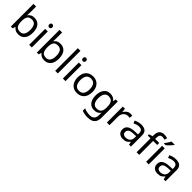

<svg xmlns="http://www.w3.org/2000/svg" viewBox="401 -2542 4559 4559"><g transform="rotate(45 2680.5 -263.0)"><path d="M173 -575Q173 -541 171.5 -511.5Q170 -482 168 -465H173Q196 -499 236 -522Q276 -545 339 -545Q439 -545 499.5 -475.5Q560 -406 560 -268Q560 -130 499 -60Q438 10 339 10Q276 10 236 -13Q196 -36 173 -68H166L148 0H85V-760H173ZM324 -472Q239 -472 206 -423Q173 -374 173 -271V-267Q173 -168 205.5 -115.5Q238 -63 326 -63Q398 -63 433.5 -116Q469 -169 469 -269Q469 -472 324 -472Z M745 -737Q765 -737 780.5 -723.5Q796 -710 796 -681Q796 -653 780.5 -639Q765 -625 745 -625Q723 -625 708 -639Q693 -653 693 -681Q693 -710 708 -723.5Q723 -737 745 -737ZM788 -536V0H700V-536Z M1046 -575Q1046 -541 1044.5 -511.5Q1043 -482 1041 -465H1046Q1069 -499 1109 -522Q1149 -545 1212 -545Q1312 -545 1372.5 -475.5Q1433 -406 1433 -268Q1433 -130 1372 -60Q1311 10 1212 10Q1149 10 1109 -13Q1069 -36 1046 -68H1039L1021 0H958V-760H1046ZM1197 -472Q1112 -472 1079 -423Q1046 -374 1046 -271V-267Q1046 -168 1078.5 -115.5Q1111 -63 1199 -63Q1271 -63 1306.5 -116Q1342 -169 1342 -269Q1342 -472 1197 -472Z M1661 0H1573V-760H1661Z M1876 -737Q1896 -737 1911.5 -723.5Q1927 -710 1927 -681Q1927 -653 1911.5 -639Q1896 -625 1876 -625Q1854 -625 1839 -639Q1824 -653 1824 -681Q1824 -710 1839 -723.5Q1854 -737 1876 -737ZM1919 -536V0H1831V-536Z M2555 -269Q2555 -136 2487.5 -63Q2420 10 2305 10Q2234 10 2178.5 -22.5Q2123 -55 2091 -117.5Q2059 -180 2059 -269Q2059 -402 2126 -474Q2193 -546 2308 -546Q2381 -546 2436.5 -513.5Q2492 -481 2523.5 -419.5Q2555 -358 2555 -269ZM2150 -269Q2150 -174 2187.5 -118.5Q2225 -63 2307 -63Q2388 -63 2426 -118.5Q2464 -174 2464 -269Q2464 -364 2426 -418Q2388 -472 2306 -472Q2224 -472 2187 -418Q2150 -364 2150 -269Z M2884 -546Q2937 -546 2979.5 -526Q3022 -506 3052 -465H3057L3069 -536H3139V9Q3139 124 3080.5 182Q3022 240 2899 240Q2781 240 2706 206V125Q2785 167 2904 167Q2973 167 3012.5 126.5Q3052 86 3052 16V-5Q3052 -17 3053 -39.5Q3054 -62 3055 -71H3051Q2997 10 2885 10Q2781 10 2722.5 -63Q2664 -136 2664 -267Q2664 -395 2722.5 -470.5Q2781 -546 2884 -546ZM2896 -472Q2829 -472 2792 -418.5Q2755 -365 2755 -266Q2755 -167 2791.5 -114.5Q2828 -62 2898 -62Q2979 -62 3016 -105.5Q3053 -149 3053 -246V-267Q3053 -377 3015 -424.5Q2977 -472 2896 -472Z M3559 -546Q3574 -546 3591.5 -544.5Q3609 -543 3622 -540L3611 -459Q3598 -462 3582.5 -464Q3567 -466 3553 -466Q3512 -466 3476 -443.5Q3440 -421 3418.5 -380.5Q3397 -340 3397 -286V0H3309V-536H3381L3391 -438H3395Q3421 -482 3462 -514Q3503 -546 3559 -546Z M3925 -545Q4023 -545 4070 -502Q4117 -459 4117 -365V0H4053L4036 -76H4032Q3997 -32 3958.5 -11Q3920 10 3852 10Q3779 10 3731 -28.5Q3683 -67 3683 -149Q3683 -229 3746 -272.5Q3809 -316 3940 -320L4031 -323V-355Q4031 -422 4002 -448Q3973 -474 3920 -474Q3878 -474 3840 -461.5Q3802 -449 3769 -433L3742 -499Q3777 -518 3825 -531.5Q3873 -545 3925 -545ZM3951 -259Q3851 -255 3812.5 -227Q3774 -199 3774 -148Q3774 -103 3801.5 -82Q3829 -61 3872 -61Q3940 -61 3985 -98.5Q4030 -136 4030 -214V-262Z M4530 -468H4395V0H4307V-468H4213V-509L4307 -539V-570Q4307 -674 4353 -719.5Q4399 -765 4481 -765Q4513 -765 4539.5 -759.5Q4566 -754 4585 -747L4562 -678Q4546 -683 4525 -688Q4504 -693 4482 -693Q4438 -693 4416.5 -663.5Q4395 -634 4395 -571V-536H4530Z M4715 0H4627V-536H4715ZM4819 -756Q4807 -738 4782 -709.5Q4757 -681 4728.5 -652.5Q4700 -624 4676 -606H4618V-618Q4633 -637 4650.5 -663Q4668 -689 4685 -716.5Q4702 -744 4713 -766H4819Z M5088 -545Q5186 -545 5233 -502Q5280 -459 5280 -365V0H5216L5199 -76H5195Q5160 -32 5121.5 -11Q5083 10 5015 10Q4942 10 4894 -28.5Q4846 -67 4846 -149Q4846 -229 4909 -272.5Q4972 -316 5103 -320L5194 -323V-355Q5194 -422 5165 -448Q5136 -474 5083 -474Q5041 -474 5003 -461.5Q4965 -449 4932 -433L4905 -499Q4940 -518 4988 -531.5Q5036 -545 5088 -545ZM5114 -259Q5014 -255 4975.5 -227Q4937 -199 4937 -148Q4937 -103 4964.5 -82Q4992 -61 5035 -61Q5103 -61 5148 -98.5Q5193 -136 5193 -214V-262Z"/></g></svg>

Font: Noto Sans Vai
Style: Regular
Weight: 400
Designer: Monotype Design Team
Foundry: Monotype Imaging Inc.
Version: Version 2.001; ttfautohint (v1.8.4.7-5d5b)